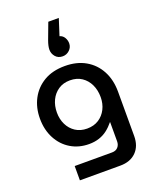

<svg xmlns="http://www.w3.org/2000/svg" viewBox="-182 -930 1002 1236"><g transform="rotate(-20 318.5 -311.5)"><path d="M376 -826 340 -714Q361 -708 372 -689.5Q383 -671 383 -650Q383 -623 363 -604Q343 -585 316 -585Q285 -585 267 -606Q249 -627 249 -654Q249 -678 262 -714L304 -826ZM146 203V105H402Q428 105 442.5 89Q457 73 457 49V-83H456Q434 -56 409 -36.5Q384 -17 352.5 -6.5Q321 4 283 4Q213 4 158 -29Q103 -62 71.5 -121.5Q40 -181 40 -258Q40 -333 71.5 -392.5Q103 -452 162 -487Q221 -522 306 -522Q387 -522 446.5 -488Q506 -454 539 -392.5Q572 -331 572 -249V54Q572 123 532 163Q492 203 423 203ZM305 -94Q351 -94 384.5 -115.5Q418 -137 436.5 -173.5Q455 -210 455 -255Q455 -303 437 -341Q419 -379 385.5 -401.5Q352 -424 305 -424Q259 -424 225.5 -401.5Q192 -379 174 -341.5Q156 -304 156 -257Q156 -212 174 -175Q192 -138 225.5 -116Q259 -94 305 -94Z"/></g></svg>

Font: MuseoModerno Thin Medium
Style: Regular
Weight: 500
Version: Version 1.003